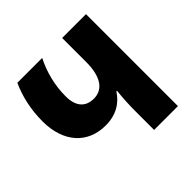

<svg xmlns="http://www.w3.org/2000/svg" viewBox="-179 -884 1054 1054"><g transform="rotate(-45 348.5 -357.0)"><path d="M442 0H627V-714H442V-528C442 -411 399 -355 330 -355C268 -355 229 -392 229 -474C229 -559 250 -641 287 -714H94C61 -641 42 -559 42 -466C42 -303 133 -205 271 -205C353 -205 409 -240 445 -296H450C444 -238 442 -189 442 -145Z"/></g></svg>

Font: Noto Sans Georgian SemiCondensed Black
Style: Regular
Weight: 900
Width: 4
Designer: Monotype Design Team, Akaki Razmadze
Foundry: Google LLC
Version: Version 2.005